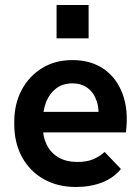

<svg xmlns="http://www.w3.org/2000/svg" viewBox="-20 -737 560 767"><path d="M283 10Q210 10 154.5 -21.5Q99 -53 68 -109.5Q37 -166 37 -241V-251Q37 -321 66 -376.5Q95 -432 147.5 -464.5Q200 -497 269 -497Q343 -497 394.5 -461.5Q446 -426 470 -361Q494 -296 483 -208H120V-290H422L371 -248Q378 -298 366.5 -332.5Q355 -367 330 -385.5Q305 -404 270 -404Q231 -404 204.5 -384Q178 -364 164.5 -330Q151 -296 151 -251V-231Q151 -190 167 -158Q183 -126 214 -108Q245 -90 289 -90Q326 -90 351.5 -100.5Q377 -111 398 -130L463 -62Q434 -26 387.5 -8Q341 10 283 10ZM206 -584V-717H334V-584Z"/></svg>

Font: SUSE SemiBold
Style: Regular
Weight: 600
Designer: Rene Bieder
Foundry: SUSE
Version: Version 1.000